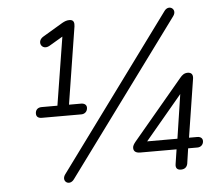

<svg xmlns="http://www.w3.org/2000/svg" viewBox="-52 -782 990 859"><g transform="rotate(-5 442.5 -352.5)"><path d="M128 -282H305C322 -282 333 -294 333 -310C333 -322 324 -330 308 -330H254L309 -677C311 -692 309 -707 289 -707C276 -707 267 -703 256 -697L167 -644C132 -624 155 -580 190 -600L251 -636L202 -330H131C113 -330 103 -319 103 -303C103 -289 112 -282 128 -282ZM247 4 753 -684C775 -714 737 -740 716 -710L210 -21C188 9 225 35 247 4ZM728 3C745 3 755 -6 758 -21L768 -89H810C826 -89 837 -101 837 -116C837 -129 827 -136 813 -136H776L817 -397C820 -416 812 -426 795 -426C780 -426 770 -418 761 -407L536 -139C528 -129 523 -121 523 -112C523 -95 536 -89 553 -89H716L706 -24C703 -6 711 3 728 3ZM724 -136H588L754 -334Z"/></g></svg>

Font: SN Pro Light
Style: Italic
Weight: 300
Italic angle: -8.99998°
Designer: Tobias Whetton
Foundry: Supernotes
Version: Version 1.001;Glyphs 3.2 (3249)